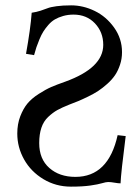

<svg xmlns="http://www.w3.org/2000/svg" viewBox="-20 -678 519 710"><path d="M97.2 -630.9Q114.3 -633.3 130.1 -638.4Q146 -643.6 156.2 -647.7Q166.5 -651.9 189 -655Q211.4 -658.2 243.2 -658.2Q287.6 -658.2 330.3 -637.5Q373 -616.7 402.1 -575.9Q431.2 -535.2 431.2 -484.9Q431.2 -460.4 423.8 -438.5Q416.5 -416.5 405.3 -399.9Q394 -383.3 376.5 -367.7Q358.9 -352.1 343.3 -341.8Q327.6 -331.5 305.7 -320.8Q283.7 -310.1 269.5 -304.2Q255.4 -298.3 235.8 -291Q209 -280.3 192.1 -271Q175.3 -261.7 158.2 -245.6Q141.1 -229.5 133.1 -205.6Q125 -181.6 125 -148.9Q125 -89.8 162.4 -56.9Q199.7 -23.9 258.8 -23.9Q380.9 -23.9 415 -178.2L444.8 -174.8Q427.2 -37.6 425.8 0Q417.5 0 403.8 -2.4Q390.1 -4.9 379.9 -4.9Q372.1 -4.9 357.4 -0.5Q342.8 3.9 314 8.1Q285.2 12.2 242.2 12.2Q186.5 12.2 140.4 -15.6Q94.2 -43.5 69.1 -88.4Q43.9 -133.3 43.9 -184.1Q43.9 -219.2 54.9 -247.8Q65.9 -276.4 81.5 -295.2Q97.2 -314 123 -330.6Q148.9 -347.2 169.9 -356.4Q188 -364.3 221.2 -376Q361.8 -426.8 361.8 -512.2Q361.8 -559.1 331.1 -591.6Q300.3 -624 252 -624Q231.4 -624 213.6 -618.9Q195.8 -613.8 182.9 -606.2Q169.9 -598.6 158.7 -585.7Q147.5 -572.8 140.1 -561Q132.8 -549.3 125.7 -532.2Q118.7 -515.1 114.7 -503.4Q110.8 -491.7 106 -474.1L76.2 -479Q92.8 -571.3 97.2 -630.9Z"/></svg>

Font: Linux Biolinum G
Style: Regular
Weight: 400
Designer: Philipp H. Poll
Foundry: Philipp H. Poll
Version: Version 1.1.0 ; ttfautohint (v1.6)